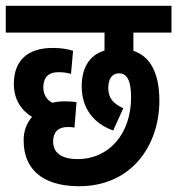

<svg xmlns="http://www.w3.org/2000/svg" viewBox="-20 -642 614 665"><path d="M249 -91C191 -91 164 -114 164 -152C164 -184 181 -202 214 -202C222 -202 229 -202 238 -200L245 -288C235 -290 221 -291 206 -291C190 -291 176 -290 162 -286C144 -294 130 -313 130 -339C130 -375 149 -392 182 -392C199 -392 213 -390 226 -386L233 -466C215 -472 192 -476 163 -476C76 -476 28 -433 28 -351C28 -299 52 -261 91 -237C71 -215 61 -184 62 -154C62 -60 123 3 254 3C437 3 532 -140 532 -293C532 -385 503 -446 442 -466V-529H574V-622H0V-529H342V-467C289 -451 263 -406 263 -343C263 -266 305 -214 372 -190L407 -267C375 -282 355 -300 355 -337C355 -370 369 -388 392 -388C422 -388 434 -359 434 -305C434 -179 358 -91 249 -91Z"/></svg>

Font: Noto Sans Devanagari ExtraCondensed SemiBold
Style: Regular
Weight: 600
Width: 2
Designer: Jelle Bosma - Monotype Design Team
Foundry: Monotype Imaging Inc.
Version: Version 2.004